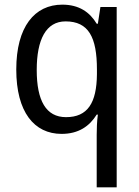

<svg xmlns="http://www.w3.org/2000/svg" viewBox="-20 -566 599 826"><path d="M396 14V240H482V-536H412L401 -464H396C366 -514 320 -546 248 -546C129 -546 50 -451 50 -267C50 -84 127 10 245 10C318 10 365 -23 396 -73H401C397 -44 396 -10 396 14ZM264 -62C178 -62 138 -133 138 -265C138 -396 178 -474 262 -474C361 -474 397 -406 397 -267V-247C396 -123 357 -62 264 -62Z"/></svg>

Font: Noto Sans Lao Looped SemiCondensed
Style: Regular
Weight: 400
Width: 4
Designer: Mark Frömberg, Ben Mitchell
Foundry: The Fontpad Ltd
Version: Version 1.002